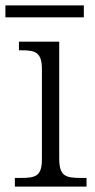

<svg xmlns="http://www.w3.org/2000/svg" viewBox="-28 -690 350 710"><path d="M-8 -626H282V-670H-8ZM27 0H292V-32H272C213 -32 191 -39 191 -105V-536H42V-504H52C103 -504 127 -497 127 -433V-102C127 -38 104 -32 47 -32H27Z"/></svg>

Font: Noto Serif Bengali Light
Style: Regular
Weight: 300
Designer: Juan Bruce, Universal Thirst, Indian Type Foundry and the Monotype Design Team.
Foundry: Monotype Imaging Inc.
Version: Version 2.003